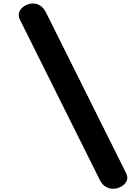

<svg xmlns="http://www.w3.org/2000/svg" viewBox="-20 -1022 816 1124"><path d="M251 -945.5 718 -9Q731 17.5 721 38.2Q711 59 688.5 71Q666 83 641 83Q618.5 83 598.5 71Q578.5 59 565.5 34L97.5 -905Q83.5 -933 93.8 -954.8Q104 -976.5 126.8 -989Q149.5 -1001.5 173 -1001.5Q196.5 -1001.5 216.8 -988.2Q237 -975 251 -945.5Z"/></svg>

Font: Edu NSW ACT Hand
Style: Regular
Weight: 400
Designer: Tina and Corey Anderson, Eben Sorkin, Mirko Velimirovic
Foundry: Sorkin Type Co.
Version: Version 2.000